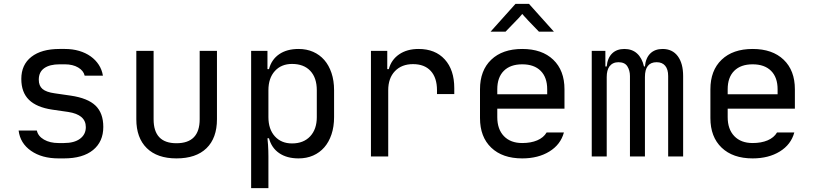

<svg xmlns="http://www.w3.org/2000/svg" viewBox="-20 -815 4240 1000"><path d="M285 10Q198 10 141.5 -29.5Q85 -69 77 -135H172Q178 -106 209 -88Q240 -70 285 -70H313Q367 -70 397 -92.5Q427 -115 427 -153Q427 -218 335 -232L252 -244Q171 -256 131 -295Q91 -334 91 -404Q91 -478 143.5 -519Q196 -560 290 -560H318Q358 -560 392 -550Q426 -540 452 -521.5Q478 -503 494.5 -477.5Q511 -452 516 -421H421Q415 -447 387 -463.5Q359 -480 318 -480H290Q239 -480 210.5 -460Q182 -440 182 -400Q182 -368 201.5 -351.5Q221 -335 265 -329L348 -317Q437 -304 477.5 -265Q518 -226 518 -154Q518 -77 464.5 -33.5Q411 10 313 10Z M690 -550H780V-194Q780 -69 899 -69Q1020 -69 1020 -194V-550H1110V-194Q1110 -96 1055.5 -43Q1001 10 899 10Q799 10 744.5 -43.5Q690 -97 690 -194Z M1373 -550V-455H1381Q1394 -505 1434 -532.5Q1474 -560 1535 -560Q1577 -560 1611 -545Q1645 -530 1669 -502.5Q1693 -475 1706.5 -435Q1720 -395 1720 -345V-205Q1720 -155 1706.5 -115Q1693 -75 1669 -47.5Q1645 -20 1611 -5Q1577 10 1535 10Q1474 10 1434 -17.5Q1394 -45 1381 -95H1373Q1374 -78 1376 -61Q1377 -46 1377.5 -30Q1378 -14 1378 0V165H1288V-550ZM1378 -205Q1378 -142 1411.5 -105Q1445 -68 1501 -68Q1561 -68 1595.5 -105Q1630 -142 1630 -205V-345Q1630 -410 1596 -446Q1562 -482 1501 -482Q1445 -482 1411.5 -445Q1378 -408 1378 -345Z M1912 -550H1997V-455H2005Q2018 -504 2059 -532Q2100 -560 2160 -560Q2247 -560 2296.5 -505.5Q2346 -451 2346 -356V-325H2256V-345Q2256 -410 2223.5 -445.5Q2191 -481 2131 -481Q2072 -481 2037 -444.5Q2002 -408 2002 -345V0H1912Z M2700 10Q2597 10 2538.5 -46Q2480 -102 2480 -200V-350Q2480 -448 2538.5 -504Q2597 -560 2700 -560Q2803 -560 2861.5 -504Q2920 -448 2920 -350V-249H2570V-205Q2570 -142 2604.5 -106Q2639 -70 2700 -70Q2745 -70 2778 -84Q2811 -98 2827 -125H2917Q2900 -62 2841.5 -26Q2783 10 2700 10ZM2830 -324V-350Q2830 -412 2796 -446Q2762 -480 2700 -480Q2638 -480 2604 -446Q2570 -412 2570 -350V-324ZM2665 -795H2735L2865 -650H2787L2732 -707Q2723 -717 2717.5 -723Q2712 -729 2708 -733Q2704 -738 2702 -741H2699Q2697 -738 2693 -734Q2689 -729 2683.5 -723Q2678 -717 2669 -708L2613 -650H2535Z M3062 -550H3133V-469H3140Q3144 -513 3168 -536.5Q3192 -560 3232 -560Q3272 -560 3298 -536.5Q3324 -513 3334 -469H3339Q3343 -513 3367 -536.5Q3391 -560 3431 -560Q3482 -560 3510 -522.5Q3538 -485 3538 -419V0H3460V-419Q3460 -454 3444.5 -472.5Q3429 -491 3400 -491Q3339 -491 3339 -414V0H3261V-419Q3261 -448 3247.5 -469.5Q3234 -491 3201 -491Q3171 -491 3154 -469Q3140 -449 3140 -414V0H3062Z M3900 10Q3797 10 3738.5 -46Q3680 -102 3680 -200V-350Q3680 -448 3738.5 -504Q3797 -560 3900 -560Q4003 -560 4061.5 -504Q4120 -448 4120 -350V-249H3770V-205Q3770 -142 3804.5 -106Q3839 -70 3900 -70Q3945 -70 3978 -84Q4011 -98 4027 -125H4117Q4100 -62 4041.5 -26Q3983 10 3900 10ZM4030 -324V-350Q4030 -412 3996 -446Q3962 -480 3900 -480Q3838 -480 3804 -446Q3770 -412 3770 -350V-324Z"/></svg>

Font: JetBrainsMono NF
Style: Regular
Weight: 400
Monospace: yes
Designer: Philipp Nurullin, Konstantin Bulenkov
Foundry: JetBrains
Version: Version 1.0.2; ttfautohint (v1.8.3)